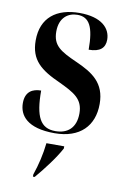

<svg xmlns="http://www.w3.org/2000/svg" viewBox="-87 -598 567 871"><g transform="rotate(10 196.5 -163.0)"><path d="M190 10C307 10 369 -55 369 -156C369 -253 310 -291 231 -326C155 -360 118 -381 118 -446C118 -511 158 -537 200 -537C255 -537 277 -495 277 -390C329 -390 352 -411 352 -449C352 -502 309 -547 208 -547C102 -547 33 -495 33 -390C33 -300 82 -261 174 -220C243 -187 286 -165 286 -98C286 -31 248 0 192 0C123 0 97 -49 97 -170C58 -170 25 -153 25 -100C25 -43 64 10 190 10ZM128 211V221H136C172 179 219 118 244 71V61H162C156 114 145 161 128 211Z"/></g></svg>

Font: Noto Serif Display ExtraCondensed
Style: Bold
Weight: 700
Width: 2
Designer: Monotype Design Team
Foundry: Monotype Imaging Inc.
Version: Version 2.009